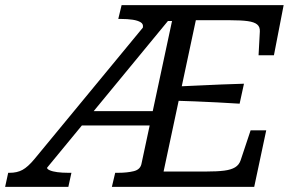

<svg xmlns="http://www.w3.org/2000/svg" viewBox="-75 -730 1142 750"><path d="M-43 -55H-37Q-8 -55 13 -66.5Q34 -78 59 -108L483 -622Q486 -636 474.5 -643Q463 -650 443 -653Q423 -656 398 -656H387L400 -710H1033L995 -514H935L940 -607Q941 -625 929.5 -634.5Q918 -644 892.5 -647.5Q867 -651 824 -651H690L564 -60H731Q774 -60 801 -63.5Q828 -67 843.5 -76.5Q859 -86 865 -104L904 -221H965L918 0H362L375 -55H386Q422 -55 448 -61.5Q474 -68 478 -92L597 -648H581L109 -75Q108 -70 119 -65Q130 -60 149 -57.5Q168 -55 192 -55H204L192 0H-55ZM249 -296H546V-240H211ZM612 -392Q656 -394 700.5 -396Q745 -398 789.5 -400Q834 -402 878 -403L861 -325Q818 -328 774 -330Q730 -332 686.5 -334Q643 -336 599 -337Z"/></svg>

Font: Roboto Serif
Style: Italic
Weight: 400
Italic angle: -10°
Designer: Greg Gazdowicz
Foundry: Commercial Type
Version: Version 1.008